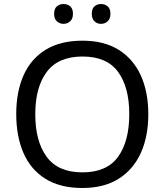

<svg xmlns="http://www.w3.org/2000/svg" viewBox="-20 -928 821 958"><path d="M720 -358Q720 -247 682.5 -164.5Q645 -82 572 -36Q499 10 391 10Q280 10 206.5 -36Q133 -82 97 -165Q61 -248 61 -359Q61 -469 97 -551Q133 -633 206.5 -679Q280 -725 392 -725Q499 -725 572 -679.5Q645 -634 682.5 -551.5Q720 -469 720 -358ZM156 -358Q156 -223 213 -145.5Q270 -68 391 -68Q513 -68 569 -145.5Q625 -223 625 -358Q625 -493 569 -569.5Q513 -646 392 -646Q271 -646 213.5 -569.5Q156 -493 156 -358ZM250 -859Q250 -885 264 -896.5Q278 -908 297 -908Q316 -908 330 -896.5Q344 -885 344 -859Q344 -834 330 -821.5Q316 -809 297 -809Q278 -809 264 -821.5Q250 -834 250 -859ZM438 -859Q438 -885 451.5 -896.5Q465 -908 484 -908Q503 -908 517 -896.5Q531 -885 531 -859Q531 -834 517 -821.5Q503 -809 484 -809Q465 -809 451.5 -821.5Q438 -834 438 -859Z"/></svg>

Font: Noto Sans Living
Style: Regular
Weight: 400
Designer: Monotype Design Team
Foundry: Monotype Imaging Inc.
Version: Version 2.013; ttfautohint (v1.8.4.7-5d5b)